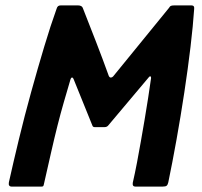

<svg xmlns="http://www.w3.org/2000/svg" viewBox="-20 -693 751 713"><path d="M24 0Q10 0 13 -16Q29 -88 50 -175Q71 -262 95.5 -350.5Q120 -439 144 -519Q168 -599 190 -660Q192 -667 195.5 -670Q199 -673 206 -673H269Q285 -673 288 -662Q312 -601 336.5 -538Q361 -475 384 -411Q387 -405 391.5 -405Q396 -405 400 -409L607 -663Q611 -670 615.5 -671.5Q620 -673 629 -673H691Q703 -673 701 -659Q697 -599 687.5 -519Q678 -439 664.5 -350Q651 -261 635.5 -174.5Q620 -88 605 -16Q603 -7 599 -3.5Q595 0 583 0H483Q471 0 473 -14Q481 -49 488.5 -88Q496 -127 503 -167.5Q510 -208 517 -248.5Q524 -289 530 -328.5Q536 -368 541 -403Q541 -410 537.5 -409.5Q534 -409 530 -403L381 -226Q376 -221 369 -221H331Q325 -221 323 -227L253 -400Q251 -405 247.5 -405Q244 -405 242 -399Q229 -355 217 -313.5Q205 -272 193.5 -226.5Q182 -181 170 -128Q158 -75 143 -9Q142 -3 140 -1.5Q138 0 133 0Z"/></svg>

Font: Glory
Style: Bold Italic
Weight: 700
Italic angle: -12°
Version: Version 1.011